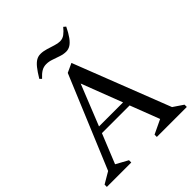

<svg xmlns="http://www.w3.org/2000/svg" viewBox="-220 -939 1073 1073"><g transform="rotate(-45 316.0 -402.5)"><path d="M0 0V-18L68 -58L296 -605L350 -630L573 -58L632 -18V0H395V-18L479 -58L412 -232H193L122 -57L193 -18V0ZM208 -270H398L305 -512ZM171 -683 160 -694Q181 -729 197.5 -749.5Q214 -770 229.5 -779Q245 -788 263 -788Q284 -788 307 -781Q330 -774 352 -767Q374 -760 390 -760Q411 -760 427.5 -772.5Q444 -785 460 -805L473 -794Q456 -759 440 -737Q424 -715 408 -705Q392 -695 374 -695Q354 -695 331.5 -702.5Q309 -710 287.5 -717.5Q266 -725 246 -725Q225 -725 208 -715Q191 -705 171 -683Z"/></g></svg>

Font: Ancizar Serif Light
Style: Regular
Weight: 400
Version: Version 8.100